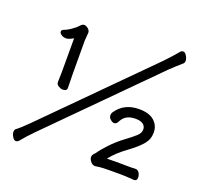

<svg xmlns="http://www.w3.org/2000/svg" viewBox="-157 -1017 1313 1278"><g transform="rotate(20 500.0 -378.0)"><path d="M258.8 -335.9Q246.1 -335.9 229.5 -345.9Q212.9 -356 212.9 -372.1L214.8 -442.9V-683.1Q182.6 -664.1 164.1 -664.1Q144 -664.1 129.9 -674.1Q115.7 -684.1 115.7 -694.8Q115.7 -706.1 129.9 -711.9Q155.8 -721.2 183.8 -741.7Q211.9 -762.2 223.4 -776.1Q234.9 -790 249 -790Q260.7 -790 275.9 -778.1Q291 -766.1 291 -750L286.6 -692.9Q286.6 -401.9 289.1 -357.9Q289.1 -335.9 258.8 -335.9ZM83 92.8Q70.8 92.8 59.3 74Q47.9 55.2 47.9 41Q47.9 25.9 54.7 20Q89.8 -6.8 136.7 -54.2L827.6 -749Q886.7 -812 908.7 -839.8Q917 -849.1 928.7 -849.1Q940.9 -849.1 952.4 -830.1Q963.9 -811 963.9 -796.9Q963.9 -782.2 957 -775.9Q939 -759.8 917 -740.5Q895 -721.2 875 -701.2L184.1 -5.9Q145 33.2 102.1 85Q93.8 92.8 83 92.8ZM639.6 68.8H635.7Q616.7 68.8 603.8 51.5Q590.8 34.2 590.8 22Q590.8 11.2 595.2 4.2Q599.6 -2.9 604.2 -7.1Q608.9 -11.2 611.8 -15.1Q630.9 -43.9 671.4 -86.9Q711.9 -129.9 758.8 -164.6Q805.7 -199.2 830.3 -221.7Q855 -244.1 855 -269Q855 -293 836.9 -306.4Q818.8 -319.8 782.7 -319.8Q713.9 -319.8 687 -270Q674.8 -243.2 657.7 -243.2Q646 -243.2 631.3 -255.6Q616.7 -268.1 616.7 -284.2Q616.7 -297.9 624 -308.1Q678.7 -388.2 783.7 -388.2Q856 -388.2 891.8 -355.7Q927.7 -323.2 927.7 -273.9Q927.7 -226.1 897.2 -190.4Q866.7 -154.8 818.8 -119.1Q735.8 -60.1 693.8 -4.9Q720.7 -5.9 760.7 -5.9L856 -4.9L897.9 -5.9Q913.1 -5.9 922.9 9.5Q932.6 24.9 932.6 43.9Q932.6 66.9 909.7 66.9Q903.8 66.9 877.9 64.5Q852.1 62 809.1 62H729Q676.8 62 639.6 68.8Z"/></g></svg>

Font: LXGW WenKai GB Screen
Style: Regular
Weight: 400
Designer: LXGW / Fontworks Inc.
Foundry: LXGW / Fontworks Inc.
Version: Version 1.321;February 19, 2024;FontCreator 14.0.0.2901 64-b